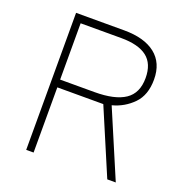

<svg xmlns="http://www.w3.org/2000/svg" viewBox="-132 -860 934 977"><g transform="rotate(20 334.5 -371.0)"><path d="M554 0 404 -353H155V0H115V-742H376Q485 -742 544.5 -695Q604 -648 604 -558Q604 -474 557.5 -426.5Q511 -379 446 -362L600 0ZM561 -551Q561 -628 514.5 -664Q468 -700 375 -700H155V-395H341Q451 -395 506 -432Q561 -469 561 -551Z"/></g></svg>

Font: Morrison Thin
Style: Regular
Weight: 100
Designer: Pablo Impallari, Rodrigo Fuenzalida (Modified by Dan O. Williams)
Version: Version 0.03;June 6, 2019;FontCreator 11.5.0.2425 64-bit; tt